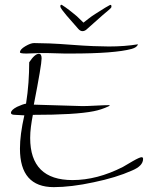

<svg xmlns="http://www.w3.org/2000/svg" viewBox="-20 -737 608 789"><path d="M435 -717Q438 -717 438 -709Q438 -705 427 -696Q416 -687 401 -674L338 -618Q329 -609 319 -609Q310 -609 302 -618L253 -674Q243 -686 235.5 -696Q228 -706 228 -711Q228 -719 234 -717Q236 -716 249 -707Q262 -698 284 -680Q297 -670 306.5 -660Q316 -650 323 -644Q331 -650 343.5 -660Q356 -670 372 -680Q400 -698 412.5 -705.5Q425 -713 431 -716Q433 -717 435 -717ZM89 -517Q62 -517 62 -522Q62 -534 84 -547Q106 -560 120 -560Q146 -560 184 -558.5Q222 -557 273 -553Q325 -549 363.5 -547.5Q402 -546 427 -546Q493 -546 547 -555Q543 -542 521 -536Q451 -517 272 -517Q262 -517 246 -517Q230 -517 209 -518Q189 -519 173.5 -519Q158 -519 147 -519Q137 -519 118 -518Q99 -517 89 -517ZM201 32Q62 32 62 -126Q62 -184 80 -263Q74 -263 61.5 -264Q49 -265 43 -265Q25 -265 25 -273Q25 -285 50 -298Q61 -303 70.5 -306.5Q80 -310 87 -311Q94 -355 97 -398Q100 -441 100 -481Q123 -516 140 -516Q151 -516 151 -497Q151 -484 143 -436.5Q135 -389 119 -307L319 -301Q328 -301 341.5 -301.5Q355 -302 374 -303Q393 -304 406.5 -304.5Q420 -305 429 -305Q431 -305 431 -304Q430 -303 429 -302Q428 -301 426 -300Q396 -286 365 -280Q290 -265 115 -265Q110 -239 107 -215.5Q104 -192 104 -170Q104 3 278 3Q379 3 485 -51L526 -75Q554 -91 562 -91Q568 -91 568 -84Q568 -55 522 -36Q457 -7 365 12Q319 22 277.5 27Q236 32 201 32Z"/></svg>

Font: Shalimar
Style: Regular
Weight: 400
Designer: Robert E. Leuschke
Foundry: Robert E. Leuschke
Version: Version 1.010; ttfautohint (v1.8.3)